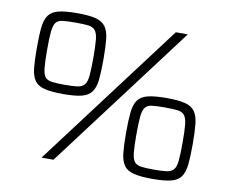

<svg xmlns="http://www.w3.org/2000/svg" viewBox="-77 -794 1076 900"><g transform="rotate(10 460.5 -344.0)"><path d="M173 0 691 -688H748L230 0ZM221 -311Q165 -311 132.5 -319Q100 -327 85 -348Q70 -369 66 -406Q62 -443 62 -503Q62 -563 66 -600.5Q70 -638 85 -659Q100 -680 132 -688Q164 -696 220 -696Q277 -696 308.5 -688Q340 -680 355.5 -659Q371 -638 375 -600.5Q379 -563 379 -503Q379 -443 375 -406Q371 -369 355.5 -348Q340 -327 308.5 -319Q277 -311 221 -311ZM220 -355Q259 -355 281 -358Q303 -361 314 -374Q325 -387 328 -417.5Q331 -448 331 -503Q331 -558 328 -588.5Q325 -619 314 -632.5Q303 -646 281 -648.5Q259 -651 220 -651Q182 -651 159.5 -648.5Q137 -646 127 -632.5Q117 -619 114 -588.5Q111 -558 111 -503Q111 -448 114 -417.5Q117 -387 127 -374Q137 -361 159.5 -358Q182 -355 220 -355ZM702 8Q646 8 613.5 0Q581 -8 566 -29Q551 -50 547 -87Q543 -124 543 -184Q543 -244 547 -281.5Q551 -319 566 -340Q581 -361 613.5 -369Q646 -377 702 -377Q758 -377 790 -369Q822 -361 837 -340Q852 -319 856 -281.5Q860 -244 860 -184Q860 -124 856 -87Q852 -50 837 -29Q822 -8 790 0Q758 8 702 8ZM702 -36Q740 -36 762 -39Q784 -42 795 -55Q806 -68 809 -98.5Q812 -129 812 -184Q812 -239 809 -269.5Q806 -300 795 -313.5Q784 -327 762 -329.5Q740 -332 702 -332Q663 -332 641 -329.5Q619 -327 608.5 -313.5Q598 -300 595 -269.5Q592 -239 592 -184Q592 -129 595 -98.5Q598 -68 608.5 -55Q619 -42 641 -39Q663 -36 702 -36Z"/></g></svg>

Font: Saira Expanded Light
Style: Regular
Weight: 300
Width: 7
Designer: Hector Gatti with collaboration of the Omnibus-Type team
Foundry: Omnibus-Type
Version: Version 1.101